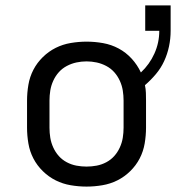

<svg xmlns="http://www.w3.org/2000/svg" viewBox="-20 -682 651 710"><path d="M300 8Q271 8 241.5 3Q212 -2 186 -15Q160 -28 138.5 -49Q117 -70 103.5 -96Q90 -122 85 -151.5Q80 -181 80 -210V-310Q80 -339 85 -368.5Q90 -398 103.5 -424Q117 -450 138.5 -471Q160 -492 186 -505Q212 -518 241.5 -523Q271 -528 300 -528Q331 -528 361.5 -522.5Q392 -517 419 -502.5Q446 -488 467 -465Q488 -442 501 -414Q517 -429 529.5 -446.5Q542 -464 551 -484Q560 -504 564.5 -525Q569 -546 569 -568H517V-662H611V-568Q611 -539 605 -510.5Q599 -482 587 -456Q575 -430 556.5 -408Q538 -386 516 -367Q519 -353 519.5 -338.5Q520 -324 520 -310V-210Q520 -181 515 -151.5Q510 -122 496.5 -96Q483 -70 461.5 -49Q440 -28 414 -15Q388 -2 358.5 3Q329 8 300 8ZM300 -66Q319 -66 337.5 -69.5Q356 -73 373 -82Q390 -91 402.5 -105Q415 -119 423 -136.5Q431 -154 434 -172.5Q437 -191 437 -210V-310Q437 -329 434 -347.5Q431 -366 423 -383.5Q415 -401 402.5 -415Q390 -429 373 -438Q356 -447 337.5 -451Q319 -455 300 -455Q281 -455 262.5 -451Q244 -447 227 -438Q210 -429 197.5 -415Q185 -401 177 -383.5Q169 -366 166 -347.5Q163 -329 163 -310V-210Q163 -191 166 -172.5Q169 -154 177 -136.5Q185 -119 197.5 -105Q210 -91 227 -82Q244 -73 262.5 -69.5Q281 -66 300 -66Z"/></svg>

Font: Iosevka SS04 Extended
Style: Regular
Weight: 400
Width: 7
Monospace: yes
Designer: Belleve Invis
Foundry: Belleve Invis
Version: Version 19.0.0; ttfautohint (v1.8.4)